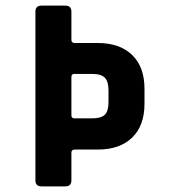

<svg xmlns="http://www.w3.org/2000/svg" viewBox="-20 -663 640 683"><path d="M244 -242H308Q340 -242 353 -255Q366 -268 366 -300V-341Q366 -373 353 -386.5Q340 -400 308 -400H244Q234 -400 234 -389V-253Q234 -242 244 -242ZM212 0H128Q106 0 106 -21V-622Q106 -643 128 -643H212Q234 -643 234 -622V-521Q234 -510 246 -510H328Q406 -510 450 -467.5Q494 -425 494 -347V-294Q494 -216 450 -173.5Q406 -131 328 -131H246Q234 -131 234 -120V-21Q234 0 212 0Z"/></svg>

Font: RajdhaniMono
Style: Bold
Weight: 700
Monospace: yes
Designer: Satya Rajpurohit, Jyotish Sonowal
Foundry: Indian Type Foundry
Version: Version 1.201;PS 1.0;hotconv 1.0.78;makeotf.lib2.5.61930; tt